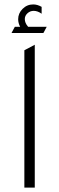

<svg xmlns="http://www.w3.org/2000/svg" viewBox="-20 -847 267 867"><path d="M32 -698 47 -726H71Q62 -743 62 -760Q62 -787 82 -807Q102 -827 130 -827Q149 -827 168 -816V-785Q150 -798 132 -798Q116 -798 104 -787Q92 -776 92 -761Q92 -743 107 -726H191L176 -698ZM90 0V-620L137 -645V0Z"/></svg>

Font: TajawalTap
Style: Regular
Weight: 300
Designer: Boutros Fonts
Foundry: Created by Boutros International 2017
Version: Version 2.700